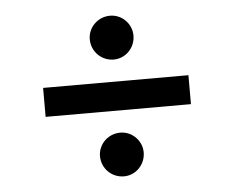

<svg xmlns="http://www.w3.org/2000/svg" viewBox="-43 -595 752 617"><g transform="rotate(-5 333.0 -286.0)"><path d="M567.5 -333.1H98.7V-239.7H567.5ZM261.7 -98.7C261.7 -58.9 293.3 -27.3 333.1 -27.3C371.1 -27.3 402.7 -58.9 402.7 -98.7C402.7 -136.7 371.1 -168.3 333.1 -168.3C293.3 -168.3 261.7 -136.7 261.7 -98.7ZM261.7 -475.5C261.7 -436.1 293.3 -404.1 333.1 -404.1C371.4 -404.1 402.7 -436.1 402.7 -475.5C402.7 -513.8 371.4 -545.5 333.1 -545.5C293.3 -545.5 261.7 -513.8 261.7 -475.5Z"/></g></svg>

Font: Magic Ui Pro Medium
Style: Regular
Weight: 500
Designer: Stefan Endress, Andreas Faust
Version: Version 1.000;FEAKit 1.0